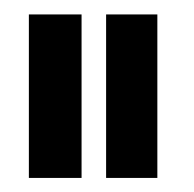

<svg xmlns="http://www.w3.org/2000/svg" viewBox="-20 -695 269 266"><path d="M127 -448.5H198V-675H127ZM20 -448.5H93V-675H20Z"/></svg>

Font: Anybody Thin Medium
Style: Regular
Weight: 500
Version: Version 1.113;gftools[0.9.25]